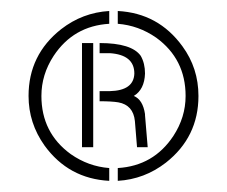

<svg xmlns="http://www.w3.org/2000/svg" viewBox="-20 -691 415 351"><path d="M162.1 -505.9V-524.4H180.7Q224.6 -525.4 225.6 -556.6Q225.6 -590.8 180.7 -593.8Q174.8 -593.8 169.9 -593.8H162.1V-612.3Q220.7 -612.3 237.3 -588.9Q245.1 -575.2 245.1 -556.6Q244.1 -527.3 224.6 -515.6Q241.2 -508.8 245.1 -482.4Q245.1 -481.4 245.1 -480.5L250 -421.9H230.5L226.6 -469.7Q223.6 -499 196.3 -503.9Q184.6 -505.9 162.1 -505.9ZM179.7 -360.4Q105.5 -364.3 61.5 -424.8Q32.2 -465.8 32.2 -515.6Q32.2 -590.8 91.8 -637.7Q130.9 -668 179.7 -670.9V-647.5Q114.3 -643.6 78.1 -588.9Q55.7 -554.7 55.7 -515.6Q55.7 -448.2 109.4 -409.2Q141.6 -386.7 179.7 -383.8ZM195.3 -360.4V-383.8Q260.7 -387.7 296.9 -442.4Q319.3 -476.6 319.3 -515.6Q319.3 -583 265.6 -622.1Q233.4 -644.5 195.3 -647.5V-670.9Q269.5 -667 313.5 -606.4Q342.8 -566.4 342.8 -515.6Q342.8 -440.4 283.2 -393.6Q244.1 -363.3 195.3 -360.4ZM129.9 -421.9V-612.3H150.4V-421.9Z"/></svg>

Font: Post No Bills Colombo Light
Style: Regular
Weight: 300
Designer: Kosala Senevirathne, Siva Puranthara, Lasantha Premarathna, Tharique Azeez
Foundry: Mooniak
Version: Version 1.220 ; ttfautohint (v1.6)